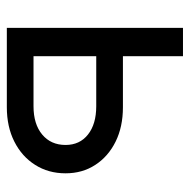

<svg xmlns="http://www.w3.org/2000/svg" viewBox="-17 -539 556 562"><g transform="rotate(90 261.0 -258.0)"><path d="M144.5 -339.8H293.9Q351.1 -339.8 394.5 -318.4Q438 -296.9 462.6 -259Q487.3 -221.2 487.3 -171.9Q487.3 -121.6 462.6 -82.8Q438 -43.9 394.5 -22Q351.1 0 293.9 0H61.5V-515.6H144.5ZM144.5 -261.7V-78.1H291Q343.3 -78.1 373.8 -103.5Q404.3 -128.9 404.3 -171.9Q404.3 -213.4 373.8 -237.5Q343.3 -261.7 291 -261.7Z"/></g></svg>

Font: Inter Display
Style: Regular
Weight: 400
Designer: Rasmus Andersson
Foundry: rsms
Version: Version 4.000;git-37864ae